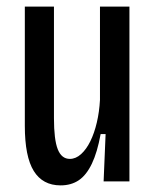

<svg xmlns="http://www.w3.org/2000/svg" viewBox="-20 -548 470 580"><path d="M163 12Q109 12 82 -31.5Q55 -75 55 -168V-528H143V-191Q143 -126 154.5 -97Q166 -68 191 -68Q209 -68 225 -82.5Q241 -97 253 -121.5Q265 -146 272.5 -178Q280 -210 282 -246V-528H371V-208V0H293L299 -143H284Q274 -88 257.5 -53.5Q241 -19 218 -3.5Q195 12 163 12Z"/></svg>

Font: Bricolage Grotesque 24pt Condensed
Style: Regular
Weight: 400
Width: 3
Designer: Mathieu Triay
Foundry: Atelier Triay
Version: Version 1.001;gftools[0.9.33.dev8+g029e19f]